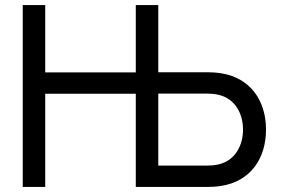

<svg xmlns="http://www.w3.org/2000/svg" viewBox="-20 -740 1113 760"><path d="M70 0H159V-369H517.5V0H802C816 0 836.5 -1 855 -4C971.5 -22 1033 -112.5 1033 -227C1033 -341.5 971 -432 855 -450C836.5 -453 815.5 -454 802 -454H606.5V-720H517.5V-453.5H159V-720H70ZM606.5 -84.5V-369.5H799C811.5 -369.5 829 -368.5 844 -365C913 -349.5 942 -287 942 -227C942 -167 913 -104.5 844 -89C829 -85.5 811.5 -84.5 799 -84.5Z"/></svg>

Font: Eudonet Medium
Style: Regular
Weight: 500
Designer: Mikhail Sharanda
Foundry: Mikhail Sharanda
Version: Version 4.503;Glyphs 3.1.2 (3151)